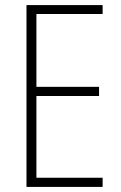

<svg xmlns="http://www.w3.org/2000/svg" viewBox="-20 -734 475 754"><path d="M383 0V-36H123V-357H369V-393H123V-679H383V-714H84V0Z"/></svg>

Font: Noto Sans Thai Looped Condensed ExtraLight
Style: Regular
Weight: 200
Width: 3
Designer: Sasikarn Vongin, Ben Mitchell
Foundry: The Fontpad Ltd
Version: Version 1.001